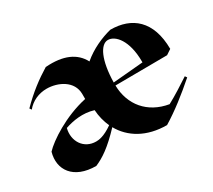

<svg xmlns="http://www.w3.org/2000/svg" viewBox="-103 -680 973 879"><g transform="rotate(-30 383.5 -240.5)"><path d="M50 -367 57 -357C83 -389 122 -406 163 -406C222 -406 293 -373 293 -303V-277C177 -252 74 -183 39 -145C15 -61 64 14 184 14C226 -4 269 -32 336 -103C375 -33 451 14 558 14C622 -25 684 -74 747 -129L740 -139C700 -113 659 -86 616 -63C509 -81 446 -158 444 -261L718 -263L745 -281C744 -430 664 -494 551 -494C500 -481 443 -456 396 -416C366 -473 306 -501 210 -494C156 -461 104 -422 50 -367ZM154 -204C195 -218 250 -228 305 -211C307 -178 315 -147 328 -118C281 -85 253 -83 240 -83C175 -83 138 -141 154 -204ZM444 -277C446 -393 478 -459 518 -459C556 -459 604 -408 604 -295V-291Z"/></g></svg>

Font: Mazius Display
Style: Bold
Weight: 700
Designer: Alberto Casagrande & Collletttivo
Foundry: Collletttivo
Version: Version 2.000;Glyphs 3.2 (3221)